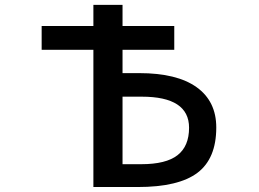

<svg xmlns="http://www.w3.org/2000/svg" viewBox="-20 -751 1040 772"><path d="M472.7 -457H540Q691.4 -457 770.5 -400.4Q849.6 -343.8 849.6 -238.3Q849.6 -113.3 773.9 -56.2Q698.2 1 533.2 1H355.5V-550.8H147.5V-646.5H355.5V-731.4H472.7V-646.5H680.7V-550.8H472.7ZM472.7 -90.8H547.9Q647.5 -90.8 693.8 -127Q740.2 -163.1 740.2 -237.3Q740.2 -362.3 549.8 -362.3H472.7Z"/></svg>

Font: GenEi Gothic M SemiBold
Style: Regular
Weight: 500
Designer: o_tamon (Modified); [Source Han Sans]
Ryoko NISHIZUKA  (kana & ideographs); Paul D. Hunt (Latin, Greek & Cyrillic); Wenl
Version: Version 1.1a;Original Version 1.004